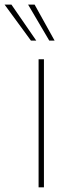

<svg xmlns="http://www.w3.org/2000/svg" viewBox="-65 -798 307 818"><path d="M122.2 -545.5V0H99.4V-545.5ZM-16.3 -778.4 89.5 -625H66.8L-45.5 -778.4ZM82.4 -778.4 167.6 -625H144.9L54.7 -778.4Z"/></svg>

Font: Inter P Thin
Style: Regular
Weight: 100
Designer: Rasmus Andersson
Foundry: rsms
Version: Version 3.018;git-588b23468